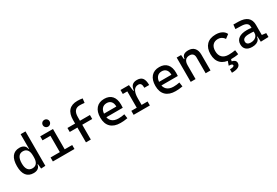

<svg xmlns="http://www.w3.org/2000/svg" viewBox="81 -2024 5111 3539"><g transform="rotate(-30 2636.5 -254.5)"><path d="M253.4 9.8Q151.9 9.8 99.4 -57.1Q46.9 -124 46.9 -253.9Q46.9 -388.7 99.4 -458Q151.9 -527.3 253.4 -527.3Q311.5 -527.3 347.9 -500Q384.3 -472.7 390.6 -423.8H430.7L400.4 -276.4Q400.4 -356.4 368.9 -397.9Q337.4 -439.5 276.4 -439.5Q213.9 -439.5 181.6 -392.6Q149.4 -345.7 149.4 -253.9Q149.4 -167 181.6 -122.6Q213.9 -78.1 276.4 -78.1Q337.4 -78.1 368.9 -119.6Q400.4 -161.1 400.4 -241.2L435.5 -93.8H390.6Q385.7 -44.9 349.4 -17.6Q313 9.8 253.4 9.8ZM411.1 4.9 400.4 -96.7V-732.4H503.9V0Z M861.3 0V-488.3H964.8V0ZM664.1 0V-85H871.1V0ZM955.1 0V-85H1124V0ZM693.4 -432.6V-517.6H964.8V-432.6ZM909.7 -599.6Q879.9 -599.6 858.6 -620.8Q837.4 -642.1 837.4 -671.9Q837.4 -702.1 858.6 -723.1Q879.9 -744.1 909.7 -744.1Q939.9 -744.1 960.9 -723.1Q981.9 -702.1 981.9 -671.9Q981.9 -642.1 960.9 -620.8Q939.9 -599.6 909.7 -599.6Z M1368.2 0V-473.6Q1368.2 -742.2 1613.3 -742.2Q1668.9 -742.2 1720.7 -732.4L1710 -642.6Q1679.2 -646.5 1655.8 -647.9Q1632.3 -649.4 1610.4 -649.4Q1471.7 -649.4 1471.7 -478.5V0ZM1205.1 -315.4V-400.4H1683.6V-315.4Z M2100.6 9.8Q1968.3 9.8 1896.2 -59.8Q1824.2 -129.4 1824.2 -259.8Q1824.2 -386.7 1885.3 -457Q1946.3 -527.3 2057.6 -527.3Q2162.6 -527.3 2220 -463.9Q2277.3 -400.4 2277.3 -279.3Q2277.3 -243.7 2274.4 -212.9H1911.1V-292H2183.6Q2183.6 -361.8 2150.4 -399.2Q2117.2 -436.5 2058.6 -436.5Q1992.7 -436.5 1956.3 -391.6Q1919.9 -346.7 1919.9 -264.6Q1919.9 -174.8 1970 -127.9Q2020 -81.1 2112.3 -81.1Q2144.5 -81.1 2175.8 -84.7Q2207 -88.4 2239.3 -94.7L2252 -3.9Q2206.1 4.9 2168 7.3Q2129.9 9.8 2100.6 9.8Z M2601.6 -222.7 2571.3 -384.8H2611.3Q2620.1 -527.3 2753.9 -527.3Q2834 -527.3 2870.1 -481.4Q2906.2 -435.5 2906.2 -333H2803.7Q2803.7 -389.6 2786.9 -414.6Q2770 -439.5 2732.4 -439.5Q2666.5 -439.5 2634 -383.1Q2601.6 -326.7 2601.6 -222.7ZM2382.8 0V-85H2728.5V0ZM2498 0V-517.6H2582L2601.6 -369.1V0ZM2402.3 -432.6V-517.6H2575.2L2585 -432.6Z M3272.5 9.8Q3140.1 9.8 3068.1 -59.8Q2996.1 -129.4 2996.1 -259.8Q2996.1 -386.7 3057.1 -457Q3118.2 -527.3 3229.5 -527.3Q3334.5 -527.3 3391.8 -463.9Q3449.2 -400.4 3449.2 -279.3Q3449.2 -243.7 3446.3 -212.9H3083V-292H3355.5Q3355.5 -361.8 3322.3 -399.2Q3289.1 -436.5 3230.5 -436.5Q3164.6 -436.5 3128.2 -391.6Q3091.8 -346.7 3091.8 -264.6Q3091.8 -174.8 3141.8 -127.9Q3191.9 -81.1 3284.2 -81.1Q3316.4 -81.1 3347.7 -84.7Q3378.9 -88.4 3411.1 -94.7L3423.8 -3.9Q3377.9 4.9 3339.8 7.3Q3301.8 9.8 3272.5 9.8Z M3916 0V-336.9Q3916 -383.8 3891.6 -409.2Q3867.2 -434.6 3823.2 -434.6Q3701.2 -434.6 3701.2 -291L3670.9 -423.8H3710.9Q3715.3 -476.1 3749 -501.7Q3782.7 -527.3 3847.7 -527.3Q3929.7 -527.3 3974.6 -477.5Q4019.5 -427.7 4019.5 -336.9V0ZM3597.7 0V-517.6H3691.4L3701.2 -408.2V0Z M4444.3 9.8Q4312 9.8 4240 -59.8Q4168 -129.4 4168 -259.8Q4168 -386.7 4236.1 -457Q4304.2 -527.3 4430.7 -527.3Q4506.3 -527.3 4560.3 -499.3Q4614.3 -471.2 4637.2 -419.9L4557.6 -359.9Q4535.6 -395.5 4501.5 -415Q4467.3 -434.6 4426.8 -434.6Q4353.5 -434.6 4313 -390.4Q4272.5 -346.2 4272.5 -264.6Q4272.5 -176.3 4320.1 -129.6Q4367.7 -83 4456.1 -83Q4492.2 -83 4528.3 -86.4Q4564.5 -89.8 4598.6 -95.7L4610.4 -4.9Q4570.3 3.9 4527.6 6.8Q4484.9 9.8 4444.3 9.8ZM4340.3 234.4V161.1Q4386.7 161.1 4409.4 152.3Q4432.1 143.6 4432.1 126Q4432.1 108.9 4412.6 100.8Q4393.1 92.8 4353 92.8L4386.7 -2.9L4453.1 2.4L4440.9 48.8Q4482.9 57.6 4503.9 77.9Q4524.9 98.1 4524.9 130.4Q4524.9 182.1 4479 208.3Q4433.1 234.4 4340.3 234.4Z M5086.9 4.9 5080.1 -148.4 5066.4 -191.4V-325.2Q5066.4 -377 5030 -401.1Q4993.7 -425.3 4921.9 -427.2L4797.9 -430.7L4807.6 -522.5L4912.1 -521Q5040.5 -519 5102.8 -465.6Q5165 -412.1 5165 -309.6V-93.8L5252.9 -83V0ZM4904.3 9.8Q4823.2 9.8 4778.8 -29.3Q4734.4 -68.4 4734.4 -139.6Q4734.4 -221.7 4795.7 -265.6Q4856.9 -309.6 4968.8 -309.6Q5015.1 -309.6 5051.5 -304Q5087.9 -298.3 5116.2 -287.1L5094.7 -216.8Q5062 -224.1 5030.8 -225.3Q4999.5 -226.6 4966.8 -226.6Q4832 -226.6 4832 -144.5Q4832 -110.4 4855.2 -91.8Q4878.4 -73.2 4920.9 -73.2Q4969.2 -73.2 5001.7 -89.8Q5034.2 -106.4 5050.3 -132.3Q5066.4 -158.2 5066.4 -185.5V-242.2L5096.7 -109.4H5055.7L5072.3 -125Q5072.3 -80.1 5051.5 -50Q5030.8 -20 4993.2 -5.1Q4955.6 9.8 4904.3 9.8Z"/></g></svg>

Font: Cascadia Mono PL
Style: Regular
Weight: 400
Monospace: yes
Designer: Aaron Bell
Foundry: Saja Typeworks
Version: Version 2102.003